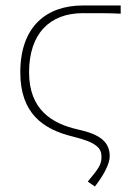

<svg xmlns="http://www.w3.org/2000/svg" viewBox="-20 -498 486 700"><path d="M326 182C360 138 380 98 380 72C380 20 346 -8 264 -26C170 -47 86 -98 86 -234C86 -376 162 -450 282 -450C344 -450 388 -450 420 -448V-478H282C152 -478 54 -404 54 -234C54 -84 138 -26 246 0C336 22 350 44 350 74C350 102 340 116 300 164Z"/></svg>

Font: Source Sans Pro ExtraLight
Style: Regular
Weight: 200
Designer: Paul D. Hunt
Foundry: Adobe Systems Incorporated
Version: Version 3.006;hotconv 1.0.111;makeotfexe 2.5.65597